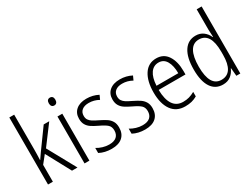

<svg xmlns="http://www.w3.org/2000/svg" viewBox="-64 -1317 2455 1885"><g transform="rotate(-30 1163.5 -375.0)"><path d="M129 -373Q129 -310 126 -247H128Q140 -265 173 -312L332 -532H395L234 -317L408 0H346L197 -276L129 -191V0H74V-760H129Z M553 -686Q553 -665 543.5 -653Q534 -641 516 -641Q498 -641 488.5 -653Q479 -665 479 -686Q479 -707 488.5 -718.5Q498 -730 516 -730Q534 -730 543.5 -718.5Q553 -707 553 -686ZM543 0H488V-532H543Z M793 10Q715 10 655 -22V-79Q684 -61 720 -50Q756 -39 792 -39Q848 -39 876 -64Q904 -89 904 -135Q904 -176 879.5 -199Q855 -222 793 -251Q747 -273 719.5 -291.5Q692 -310 676 -337.5Q660 -365 660 -406Q660 -469 702.5 -505.5Q745 -542 820 -542Q892 -542 953 -510L932 -464Q879 -494 819 -494Q770 -494 742 -471.5Q714 -449 714 -408Q714 -380 726 -362Q738 -344 759.5 -330Q781 -316 825 -295Q872 -272 899 -253.5Q926 -235 942.5 -207Q959 -179 959 -137Q959 -67 916 -28.5Q873 10 793 10Z M1172 10Q1094 10 1034 -22V-79Q1063 -61 1099 -50Q1135 -39 1171 -39Q1227 -39 1255 -64Q1283 -89 1283 -135Q1283 -176 1258.5 -199Q1234 -222 1172 -251Q1126 -273 1098.5 -291.5Q1071 -310 1055 -337.5Q1039 -365 1039 -406Q1039 -469 1081.5 -505.5Q1124 -542 1199 -542Q1271 -542 1332 -510L1311 -464Q1258 -494 1198 -494Q1149 -494 1121 -471.5Q1093 -449 1093 -408Q1093 -380 1105 -362Q1117 -344 1138.5 -330Q1160 -316 1204 -295Q1251 -272 1278 -253.5Q1305 -235 1321.5 -207Q1338 -179 1338 -137Q1338 -67 1295 -28.5Q1252 10 1172 10Z M1783 -301V-261H1479Q1481 -152 1519 -95.5Q1557 -39 1631 -39Q1668 -39 1698.5 -47.5Q1729 -56 1763 -75V-24Q1732 -6 1699.5 2Q1667 10 1627 10Q1527 10 1475 -63Q1423 -136 1423 -263Q1423 -391 1472 -466.5Q1521 -542 1611 -542Q1695 -542 1739 -475Q1783 -408 1783 -301ZM1481 -307H1728Q1728 -392 1698.5 -443.5Q1669 -495 1611 -495Q1554 -495 1520 -447Q1486 -399 1481 -307Z M1877 -261Q1877 -397 1924.5 -469.5Q1972 -542 2058 -542Q2108 -542 2144 -515Q2180 -488 2198 -445H2202Q2198 -503 2198 -532V-760H2254V0H2209L2201 -90H2198Q2179 -45 2143.5 -17.5Q2108 10 2055 10Q1969 10 1923 -59.5Q1877 -129 1877 -261ZM2199 -245V-280Q2199 -493 2067 -493Q2001 -493 1967.5 -433.5Q1934 -374 1934 -261Q1934 -38 2065 -38Q2199 -38 2199 -245Z"/></g></svg>

Font: Noto Sans Display Light Narrow
Style: Regular
Weight: 300
Width: 4
Designer: Monotype Design team
Foundry: Monotype Imaging Inc.
Version: Version 1.000